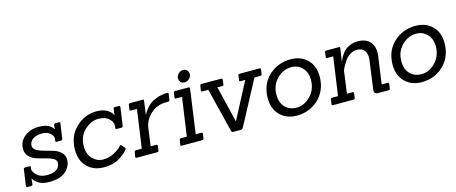

<svg xmlns="http://www.w3.org/2000/svg" viewBox="-42 -1192 4113 1733"><g transform="rotate(-15 2014.5 -325.0)"><path d="M259 7Q192 7 156 -18Q120 -43 112 -65H110Q105 -16 105 -13Q103 0 89 0H55Q42 0 44 -13L65 -163Q67 -176 80 -176H119Q133 -176 131 -163L128 -143Q129 -140 130.5 -134Q132 -128 141 -113.5Q150 -99 163 -88Q196 -58 255.5 -58Q315 -58 346 -81Q377 -104 377 -142Q377 -167 349 -182.5Q321 -198 281 -207.5Q241 -217 201 -229.5Q161 -242 133 -270Q105 -298 105 -341Q105 -412 159.5 -455.5Q214 -499 294 -499Q393 -499 427 -441H429Q432 -473 432 -474Q433 -491 448 -491H480Q493 -491 491 -478L471 -339Q469 -326 455 -326H416Q403 -326 405 -339L407 -353Q408 -357 408 -361Q408 -384 381.5 -408.5Q355 -433 303 -433Q251 -433 219 -410Q187 -387 187 -348Q187 -303 285 -278Q326 -267 367 -254.5Q408 -242 436.5 -215.5Q465 -189 465 -148Q465 -84 413.5 -38.5Q362 7 259 7Z M556 -211Q556 -342 640 -420.5Q724 -499 831.5 -499Q939 -499 981 -425H982L989 -480Q991 -493 1003 -493H1041Q1054 -493 1052 -480L1028 -310Q1026 -298 1014 -298H969Q956 -298 958 -310L960 -327Q961 -331 961 -336Q961 -367 927.5 -398Q894 -429 828.5 -429Q763 -429 702 -372.5Q641 -316 641 -221Q641 -148 683 -105.5Q725 -63 781 -63Q837 -63 887 -90.5Q937 -118 954 -141Q963 -152 972 -144L996 -116Q1005 -107 996.5 -96.5Q988 -86 973 -71.5Q958 -57 930 -38Q866 7 770.5 7Q675 7 615.5 -51.5Q556 -110 556 -211Z M1267 0H1076Q1063 0 1065 -12L1072 -55Q1073 -67 1085 -67H1141L1192 -425H1136Q1123 -425 1125 -437L1131 -480Q1133 -492 1145 -492H1263Q1276 -492 1273 -480L1256 -355H1259Q1265 -372 1286.5 -399.5Q1308 -427 1332 -445.5Q1356 -464 1399 -479Q1442 -494 1493 -494Q1506 -494 1504 -481L1496 -428Q1494 -415 1482 -415H1461Q1375 -415 1316 -360Q1257 -305 1247 -235L1224 -67H1277Q1289 -67 1288 -55L1282 -12Q1281 0 1267 0Z M1688 0H1497Q1484 0 1486 -12L1493 -55Q1494 -67 1506 -67H1562L1613 -425H1557Q1544 -425 1546 -437L1552 -480Q1554 -492 1566 -492H1692Q1704 -492 1703 -480L1645 -67H1698Q1710 -67 1709 -55L1703 -12Q1702 0 1688 0ZM1682.5 -657Q1706 -657 1720 -642.5Q1734 -628 1734 -605Q1734 -582 1714 -563.5Q1694 -545 1671 -545Q1648 -545 1634.5 -559Q1621 -573 1621 -596Q1621 -619 1640 -638Q1659 -657 1682.5 -657Z M2047 0H1980Q1970 0 1966 -3.5Q1962 -7 1960 -18L1859 -425H1803Q1791 -425 1792 -437L1799 -480Q1801 -492 1812 -492H1998Q2009 -492 2008 -480L2003 -437Q2001 -425 1988 -425H1944L2025 -88H2027L2204 -425H2159Q2147 -425 2149 -437L2155 -480Q2157 -492 2169 -492H2355Q2367 -492 2366 -480L2360 -437Q2359 -425 2346 -425H2290L2073 -18Q2063 0 2047 0Z M2573 7Q2477 7 2417 -52.5Q2357 -112 2357 -212Q2357 -341 2441.5 -420Q2526 -499 2645 -499Q2741 -499 2801 -440.5Q2861 -382 2861 -283Q2861 -155 2778 -74Q2695 7 2573 7ZM2777 -274Q2777 -344 2736 -386.5Q2695 -429 2635 -429Q2559 -429 2500 -370.5Q2441 -312 2441 -220Q2441 -149 2481.5 -106Q2522 -63 2590.5 -63Q2659 -63 2718 -122.5Q2777 -182 2777 -274Z M3429 0H3334Q3296 0 3296 -31Q3296 -36 3297 -42L3333 -305Q3335 -320 3335 -333Q3335 -370 3318 -394Q3295 -427 3245 -427Q3211 -427 3180 -406.5Q3149 -386 3130 -356Q3100 -311 3087 -277L3058 -67H3111Q3123 -67 3122 -55L3116 -12Q3115 0 3101 0H2910Q2897 0 2899 -12L2906 -55Q2907 -67 2919 -67H2975L3026 -425H2970Q2957 -425 2959 -437L2965 -480Q2967 -492 2979 -492H3097Q3109 -492 3107 -480L3089 -360H3092Q3094 -374 3111 -403Q3128 -432 3146.5 -450.5Q3165 -469 3198.5 -484Q3232 -499 3273 -499Q3353 -499 3391 -452Q3421 -415 3421 -359Q3421 -343 3419 -325L3383 -67H3439Q3451 -67 3450 -55L3444 -12Q3443 0 3429 0Z M3740 7Q3644 7 3584 -52.5Q3524 -112 3524 -212Q3524 -341 3608.5 -420Q3693 -499 3812 -499Q3908 -499 3968 -440.5Q4028 -382 4028 -283Q4028 -155 3945 -74Q3862 7 3740 7ZM3944 -274Q3944 -344 3903 -386.5Q3862 -429 3802 -429Q3726 -429 3667 -370.5Q3608 -312 3608 -220Q3608 -149 3648.5 -106Q3689 -63 3757.5 -63Q3826 -63 3885 -122.5Q3944 -182 3944 -274Z"/></g></svg>

Font: Sanchez
Style: Italic
Weight: 400
Designer: Daniel Hernández
Foundry: LatinoType
Version: Version 1.001